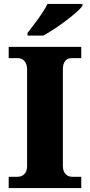

<svg xmlns="http://www.w3.org/2000/svg" viewBox="-20 -951 455 971"><path d="M119 -784V-771H199C266 -807 372 -886 397 -921V-931H220C199 -886 148 -822 119 -784ZM24 0H391V-57H344C320 -57 298 -75 298 -111V-599C298 -641 316 -657 344 -657H391V-714H24V-657H70C93 -657 117 -641 117 -600V-109C117 -73 93 -57 70 -57H24Z"/></svg>

Font: Noto Serif Gurmukhi ExtraBold
Style: Regular
Weight: 800
Designer: Vaibhav Singh and the Monotype Design Team
Foundry: Monotype Imaging Inc.
Version: Version 2.004